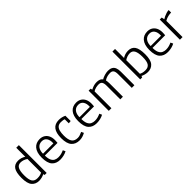

<svg xmlns="http://www.w3.org/2000/svg" viewBox="296 -1947 3236 3236"><g transform="rotate(-45 1914.5 -329.0)"><path d="M228.5 4.9Q145.5 4.9 97.7 -50.8Q49.8 -106.4 49.8 -240.7Q49.8 -372.1 89.8 -430.2Q129.9 -488.3 213.9 -488.3Q248 -488.3 283.9 -478Q319.8 -467.8 362.8 -438L346.7 -428.7V-663.1H409.2V0H362.3L346.2 -44.9L366.7 -34.7Q335.4 -14.2 297.1 -4.6Q258.8 4.9 228.5 4.9ZM237.3 -46.4Q276.4 -46.4 302 -53.5Q327.6 -60.5 361.8 -78.1L346.7 -54.7V-417L364.7 -384.3Q317.4 -417.5 283.2 -427.2Q249 -437 221.7 -437Q164.1 -437 138.2 -388.9Q112.3 -340.8 112.3 -239.7Q112.3 -133.8 141.8 -90.1Q171.4 -46.4 237.3 -46.4Z M730.5 4.9Q636.2 4.9 584.2 -53.5Q532.2 -111.8 532.2 -242.2Q532.2 -305.7 546.6 -352.1Q561 -398.4 587.2 -428.7Q613.3 -459 648.9 -473.6Q684.6 -488.3 727.1 -488.3Q781.2 -488.3 820.1 -464.1Q858.9 -439.9 879.6 -396.5Q900.4 -353 900.4 -294.9Q900.4 -284.2 899.4 -267.3Q898.4 -250.5 896.5 -229H572.8L595.2 -255.4Q592.3 -168.5 611.8 -123.5Q631.3 -78.6 664.6 -62.5Q697.8 -46.4 735.8 -46.4Q776.4 -46.4 808.8 -55.4Q841.3 -64.5 872.1 -78.6L893.1 -34.2Q860.8 -16.1 818.1 -5.6Q775.4 4.9 730.5 4.9ZM841.8 -251V-278.3Q845.7 -350.6 815.9 -393.8Q786.1 -437 727.5 -437Q660.2 -437 625.2 -387.7Q590.3 -338.4 595.2 -253.9L572.8 -272.9H864.3Z M1192.4 4.9Q1099.6 4.9 1047.9 -53.5Q996.1 -111.8 996.1 -241.7Q996.1 -364.7 1043 -426.5Q1089.8 -488.3 1185.5 -488.3Q1252 -488.3 1314 -459V-333L1264.2 -328.1V-446.3L1277.3 -418.5Q1256.3 -429.7 1232.7 -433.3Q1209 -437 1184.6 -437Q1134.8 -437 1107.4 -412.4Q1080.1 -387.7 1069.3 -343.5Q1058.6 -299.3 1058.6 -240.7Q1058.6 -139.2 1092 -92.8Q1125.5 -46.4 1199.2 -46.4Q1226.1 -46.4 1252.4 -55.4Q1278.8 -64.5 1309.6 -78.6L1330.6 -34.2Q1298.3 -16.1 1264.2 -5.6Q1230 4.9 1192.4 4.9Z M1600.6 4.9Q1506.3 4.9 1454.3 -53.5Q1402.3 -111.8 1402.3 -242.2Q1402.3 -305.7 1416.7 -352.1Q1431.2 -398.4 1457.3 -428.7Q1483.4 -459 1519 -473.6Q1554.7 -488.3 1597.2 -488.3Q1651.4 -488.3 1690.2 -464.1Q1729 -439.9 1749.8 -396.5Q1770.5 -353 1770.5 -294.9Q1770.5 -284.2 1769.5 -267.3Q1768.6 -250.5 1766.6 -229H1442.9L1465.3 -255.4Q1462.4 -168.5 1481.9 -123.5Q1501.5 -78.6 1534.7 -62.5Q1567.9 -46.4 1606 -46.4Q1646.5 -46.4 1679 -55.4Q1711.4 -64.5 1742.2 -78.6L1763.2 -34.2Q1731 -16.1 1688.2 -5.6Q1645.5 4.9 1600.6 4.9ZM1711.9 -251V-278.3Q1715.8 -350.6 1686 -393.8Q1656.2 -437 1597.7 -437Q1530.3 -437 1495.4 -387.7Q1460.4 -338.4 1465.3 -253.9L1442.9 -272.9H1734.4Z M1889.6 0V-481H1936.5L1945.3 -449.7Q1992.7 -473.1 2023.2 -480.7Q2053.7 -488.3 2087.9 -488.3Q2123.5 -488.3 2152.8 -477.3Q2182.1 -466.3 2204.6 -431.6L2184.6 -435.1Q2227.1 -461.9 2273.4 -475.1Q2319.8 -488.3 2356.9 -488.3Q2406.7 -488.3 2438.5 -470.2Q2470.2 -452.1 2485.1 -415.8Q2500 -379.4 2500 -323.7V0H2437.5V-326.2Q2437.5 -384.3 2419.2 -410.6Q2400.9 -437 2356.4 -437Q2328.1 -437 2292 -429.7Q2255.9 -422.4 2208 -390.6L2214.4 -406.2Q2219.7 -394.5 2222.9 -368.9Q2226.1 -343.3 2226.1 -323.7V0H2163.6V-326.2Q2163.6 -384.3 2145.3 -410.6Q2127 -437 2082.5 -437Q2054.2 -437 2018.1 -429.7Q1981.9 -422.4 1934.1 -390.6L1952.1 -423.8V0Z M2819.8 4.9Q2789.6 4.9 2751.5 -4.6Q2713.4 -14.2 2681.6 -34.7L2702.1 -44.9L2686 0H2639.2V-663.1H2701.7V-428.7L2685.5 -438Q2728.5 -467.8 2764.4 -478Q2800.3 -488.3 2834.5 -488.3Q2918.9 -488.3 2958.7 -430.2Q2998.5 -372.1 2998.5 -240.7Q2998.5 -106.4 2950.7 -50.8Q2902.8 4.9 2819.8 4.9ZM2811 -46.4Q2877 -46.4 2906.5 -90.1Q2936 -133.8 2936 -239.7Q2936 -340.8 2910.2 -388.9Q2884.3 -437 2826.7 -437Q2799.3 -437 2765.1 -427.2Q2731 -417.5 2683.6 -384.3L2701.7 -417V-54.7L2686.5 -78.1Q2720.7 -60.5 2746.3 -53.5Q2772 -46.4 2811 -46.4Z M3296.4 4.9Q3202.1 4.9 3150.1 -53.5Q3098.1 -111.8 3098.1 -242.2Q3098.1 -305.7 3112.5 -352.1Q3127 -398.4 3153.1 -428.7Q3179.2 -459 3214.8 -473.6Q3250.5 -488.3 3293 -488.3Q3347.2 -488.3 3386 -464.1Q3424.8 -439.9 3445.6 -396.5Q3466.3 -353 3466.3 -294.9Q3466.3 -284.2 3465.3 -267.3Q3464.4 -250.5 3462.4 -229H3138.7L3161.1 -255.4Q3158.2 -168.5 3177.7 -123.5Q3197.3 -78.6 3230.5 -62.5Q3263.7 -46.4 3301.8 -46.4Q3342.3 -46.4 3374.8 -55.4Q3407.2 -64.5 3438 -78.6L3459 -34.2Q3426.8 -16.1 3384 -5.6Q3341.3 4.9 3296.4 4.9ZM3407.7 -251V-278.3Q3411.6 -350.6 3381.8 -393.8Q3352.1 -437 3293.5 -437Q3226.1 -437 3191.2 -387.7Q3156.2 -338.4 3161.1 -253.9L3138.7 -272.9H3430.2Z M3585.4 0V-481H3632.3L3643.1 -430.2Q3662.1 -443.4 3689.9 -456.3Q3717.8 -469.2 3748 -478.3Q3778.3 -487.3 3804.2 -488.3V-428.7Q3770.5 -428.7 3737.8 -421.4Q3705.1 -414.1 3679.4 -402.8Q3653.8 -391.6 3640.6 -379.4L3647.9 -407.2V0Z"/></g></svg>

Font: Anaheim
Style: Regular
Weight: 400
Designer: Vernon Adams
Foundry: Vernon Adams
Version: Version 2.001